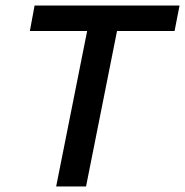

<svg xmlns="http://www.w3.org/2000/svg" viewBox="-20 -674 669 694"><path d="M183 0 295 -562H88L105 -654H629L611 -562H403L291 0Z"/></svg>

Font: Source Code Pro SemiBold
Style: Italic
Weight: 600
Italic angle: -11°
Monospace: yes
Designer: Paul D. Hunt, Teo Tuominen
Foundry: Adobe Systems Incorporated
Version: Version 1.016;hotconv 1.0.116;makeotfexe 2.5.65601